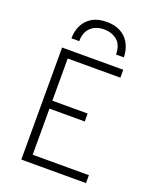

<svg xmlns="http://www.w3.org/2000/svg" viewBox="-167 -1029 922 1127"><g transform="rotate(20 294.0 -465.5)"><path d="M106 0V-700H488V-650.5H159V-387H379.5V-337.5H159V-49.5H510V0ZM139 -769.5Q139 -814 156.8 -850.5Q174.5 -887 210.8 -909Q247 -931 302.5 -931Q351.5 -931 386 -913Q420.5 -895 440 -864Q459.5 -833 464.5 -794.5Q465.5 -789 465.8 -782.5Q466 -776 466 -769.5H417.5Q417.5 -776 417 -782.5Q416.5 -789 415.5 -794.5Q409.5 -839.5 377.8 -862Q346 -884.5 302.5 -884.5Q269 -884.5 243 -871.5Q217 -858.5 202.2 -832.8Q187.5 -807 187.5 -769.5Z"/></g></svg>

Font: Overpass ExtraLight
Style: Regular
Weight: 250
Designer: Delve Withrington, Dave Bailey, Thomas Jockin
Foundry: Delve Fonts LLC
Version: Version 4.000